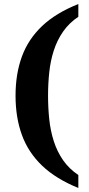

<svg xmlns="http://www.w3.org/2000/svg" viewBox="-20 -792 440 951"><path d="M368 139Q257 94 188.5 28.5Q120 -37 88.5 -123.5Q57 -210 57 -318Q57 -426 88.5 -512Q120 -598 188.5 -663Q257 -728 368 -772V-709Q322 -678 292.5 -635.5Q263 -593 246.5 -542Q230 -491 224 -434Q218 -377 218 -318Q218 -258 224 -201Q230 -144 246.5 -92.5Q263 -41 292.5 1.5Q322 44 368 75Z"/></svg>

Font: Noto Serif Tamil
Style: Bold
Weight: 700
Designer: Indian Type Foundry, Tom Grace, and the Monotype Design Team
Foundry: Monotype Imaging Inc.
Version: Version 2.003